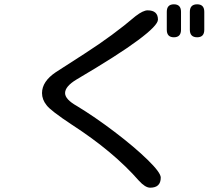

<svg xmlns="http://www.w3.org/2000/svg" viewBox="-20 -804 1040 891"><path d="M895 -784Q928 -784 928 -749V-666Q928 -631 895 -631Q861 -631 861 -666V-749Q861 -784 895 -784ZM239 -469 374 -556Q506 -641 609 -729Q644 -756 665 -756Q713 -756 713 -713Q713 -686 620 -617Q532 -551 335 -435Q282 -403 282 -372Q282 -343 337 -312Q421 -261 512.5 -191.5Q604 -122 665 -62.5Q726 -3 726 20Q726 67 677 67Q654 67 625 35Q507 -100 314 -225Q214 -291 196 -316Q175 -342 175 -372Q175 -426 239 -469ZM754 -749Q754 -784 787 -784Q820 -784 820 -749V-666Q820 -631 787 -631Q754 -631 754 -666Z"/></svg>

Font: 寒蝉全圆体
Style: Regular
Weight: 400
Designer: Warren2060
      Designed by Motoya company      

      [Varela Round]
      Joe Prince(Latin component); Avraham Cornf
Foundry: ChillType
Version: Version 3.200